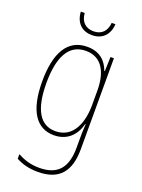

<svg xmlns="http://www.w3.org/2000/svg" viewBox="-175 -792 820 1110"><g transform="rotate(20 235.0 -237.0)"><path d="M335 -715H312C308 -666 281 -633 229 -633C178 -633 149 -665 146 -715H122C126 -645 169 -609 228 -609C291 -609 331 -649 335 -715ZM228 -537C105 -537 50 -432 50 -260C50 -78 112 10 219 10C299 10 350 -40 368 -113H371C368 -72 368 -47 368 -14V32C368 156 317 216 204 216C150 216 109 202 70 181V209C107 229 150 241 204 241C338 241 394 167 394 32V-527H373L370 -439H367C348 -491 309 -537 228 -537ZM228 -512C331 -512 368 -424 368 -319V-229C368 -129 333 -15 219 -15C126 -15 76 -95 76 -260C76 -413 120 -512 228 -512Z"/></g></svg>

Font: Noto Sans Sinhala UI Condensed Thin
Style: Regular
Weight: 100
Width: 3
Designer: Jelle Bosma - Monotype Design Team
Foundry: Monotype Imaging Inc.
Version: Version 2.006